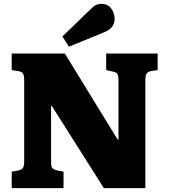

<svg xmlns="http://www.w3.org/2000/svg" viewBox="-20 -980 879 1000"><path d="M41 0V-86L75 -92Q93 -96 99.5 -105.5Q106 -115 106 -143V-561Q106 -588 99.5 -597.5Q93 -607 73 -610L41 -615V-701H318L594 -251L597 -253V-561Q597 -587 590.5 -596Q584 -605 564 -608L533 -615V-701H801V-615L768 -610Q750 -607 743.5 -597Q737 -587 737 -559V0H521L250 -428L246 -427V-139Q246 -112 252.5 -104.5Q259 -97 278 -92L311 -86V0ZM339 -737 305 -790 455 -935Q471 -951 483 -955.5Q495 -960 507 -960Q541 -960 559 -936Q577 -912 577 -881Q577 -859 564 -841Q551 -823 518 -810Z"/></svg>

Font: Literata ExtraBold
Style: Regular
Weight: 800
Designer: Latin by Veronika Burian and Jose Scaglione. Greek by Irene Vlachou. Cyrillic by Vera Evstafieva.
Foundry: TypeTogether
Version: Version 3.103;gftools[0.9.29]